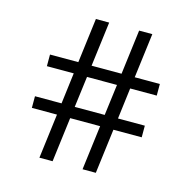

<svg xmlns="http://www.w3.org/2000/svg" viewBox="-106 -828 933 934"><g transform="rotate(15 360.5 -361.5)"><path d="M74.7 -224.6V-283.2H208.5L228 -439.5H92.8V-498H235.4L263.7 -722.7H330.6L302.2 -498H453.1L481.4 -722.7H547.9L519.5 -498H646V-439.5H512.2L492.7 -283.2H627.9V-224.6H485.4L457 0H390.1L418.5 -224.6H267.6L239.3 0H172.9L201.2 -224.6ZM274.9 -283.2H425.8L445.8 -439.5H294.9Z"/></g></svg>

Font: Giphurs Light
Style: Regular
Weight: 300
Version: Version 0.920; ttfautohint (v1.8.4.7-5d5b)